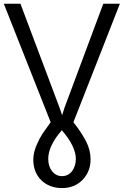

<svg xmlns="http://www.w3.org/2000/svg" viewBox="-22 -751 647 1005"><path d="M-2 -731.4Q19.5 -731.4 85 -731.4Q136.7 -594.7 290 -186.5Q293 -177.7 302.7 -149.4Q302.7 -149.4 303.7 -149.4Q306.6 -158.2 315.4 -186.5Q366.2 -323.2 518.6 -731.4Q540 -731.4 605.5 -731.4Q544.9 -576.2 362.3 -111.3Q405.3 -56.6 428.7 -10.7Q452.1 34.2 452.1 84Q452.1 146.5 410.2 190.4Q368.2 233.4 302.7 233.4Q236.3 233.4 194.3 192.4Q152.3 151.4 152.3 84Q152.3 50.8 168 11.7Q184.6 -26.4 200.2 -50.8Q216.8 -75.2 243.2 -111.3Q161.1 -318.4 -2 -731.4ZM230.5 81.1Q230.5 119.1 250 144.5Q270.5 170.9 302.7 170.9Q335 170.9 355.5 144.5Q375 117.2 375 81.1Q375 15.6 301.8 -69.3Q230.5 11.7 230.5 81.1Z"/></svg>

Font: Gothic A1
Style: Regular
Weight: 400
Designer: HanYang I&C Co.,Ltd.
Version: Version 2.50